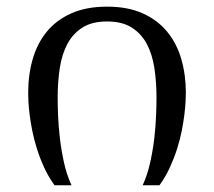

<svg xmlns="http://www.w3.org/2000/svg" viewBox="-20 -549 634 569"><path d="M150.9 -259.3Q150.9 -238.8 152.1 -207Q153.3 -175.3 157.5 -139.4Q161.6 -103.5 169.7 -67.1Q177.7 -30.8 191.9 0H141.6Q123.5 -24.9 110.8 -52.7Q98.1 -80.6 89.4 -108.4Q80.6 -136.2 75.4 -162.6Q70.3 -189 67.6 -210.9Q64.9 -232.9 64.2 -249.5Q63.5 -266.1 63.5 -273.9Q63.5 -327.1 76.9 -373.8Q90.3 -420.4 118.7 -455.1Q147 -489.7 191.4 -509.5Q235.8 -529.3 297.4 -529.3Q358.9 -529.3 402.8 -509.5Q446.8 -489.7 475.3 -455.1Q503.9 -420.4 517.3 -373.8Q530.8 -327.1 530.8 -273.9Q530.8 -265.6 530 -249.3Q529.3 -232.9 526.6 -210.7Q523.9 -188.5 518.8 -162.1Q513.7 -135.7 504.9 -108.2Q496.1 -80.6 483.4 -52.7Q470.7 -24.9 452.6 0H402.8Q417 -30.8 425 -67.1Q433.1 -103.5 437.3 -139.4Q441.4 -175.3 442.6 -207Q443.8 -238.8 443.8 -259.3Q443.8 -306.2 437.5 -347.4Q431.2 -388.7 414.8 -419.2Q398.4 -449.7 370.1 -467.5Q341.8 -485.4 297.4 -485.4Q252.9 -485.4 224.6 -467.5Q196.3 -449.7 179.9 -419.2Q163.6 -388.7 157.2 -347.4Q150.9 -306.2 150.9 -259.3Z"/></svg>

Font: Arian AMU Serif
Style: Regular
Weight: 400
Designer: Ruben Hakobyan (Tarumian)
Foundry: Ruben Hakobyan (Tarumian)
Version: Version 1.002